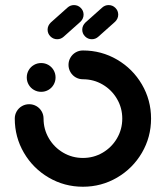

<svg xmlns="http://www.w3.org/2000/svg" viewBox="-20 -717 640 741"><path d="M83.3 -418.1Q83.3 -433.3 90.7 -446.1Q98.1 -458.9 110.9 -466.3Q123.7 -473.7 138.9 -473.7Q154.1 -473.7 166.9 -466.3Q179.6 -458.9 187 -446.1Q194.4 -433.3 194.4 -418.1Q194.4 -403 187 -390.2Q179.6 -377.4 166.9 -370Q154.1 -362.6 138.9 -362.6Q123.7 -362.6 110.9 -370Q98.1 -377.4 90.7 -390.2Q83.3 -403 83.3 -418.1ZM244.4 -466.7Q244.4 -481.9 251.9 -494.6Q259.3 -507.4 272 -514.8Q284.8 -522.2 300 -522.2Q371.4 -522.2 431.9 -486.9Q492.3 -451.6 527.7 -391.1Q563 -330.6 563 -259.3Q563 -187.9 527.7 -127.4Q492.3 -66.9 431.9 -31.6Q371.4 3.7 300 3.7Q228.6 3.7 168.1 -31.6Q107.7 -66.9 72.3 -127.4Q37 -187.9 37 -259.3Q37 -274.4 44.4 -287.2Q51.9 -300 64.6 -307.4Q77.4 -314.8 92.6 -314.8Q107.8 -314.8 120.6 -307.4Q133.3 -300 140.7 -287.2Q148.1 -274.4 148.1 -259.3Q148.1 -217.9 168.6 -183.1Q189 -148.3 223.9 -127.8Q258.7 -107.4 300.1 -107.4Q341.5 -107.4 376.3 -127.8Q411.1 -148.3 431.5 -183.1Q451.9 -218 451.9 -259.3Q451.9 -300.7 431.4 -335.5Q411 -370.3 376.2 -390.7Q341.4 -411.1 300 -411.1Q284.8 -411.1 272 -418.5Q259.3 -425.9 251.9 -438.7Q244.4 -451.5 244.4 -466.7ZM265.6 -697.4Q280.7 -697.4 291.7 -686.5Q302.6 -675.6 302.6 -660.3Q302.6 -652.7 299.3 -645.4Q295.9 -638.1 290.4 -633L225.6 -575.2Q214.9 -565.6 200.7 -565.6Q185.6 -565.6 174.6 -576.5Q163.7 -587.4 163.7 -602.7Q163.7 -610.3 167 -617.6Q170.4 -624.8 175.9 -630L240.7 -687.8Q251.4 -697.4 265.6 -697.4ZM399.3 -697.4Q414.4 -697.4 425.4 -686.5Q436.3 -675.6 436.3 -660.3Q436.3 -652.7 433 -645.4Q429.6 -638.1 424.1 -633L359.3 -575.2Q348.6 -565.6 334.4 -565.6Q319.3 -565.6 308.3 -576.5Q297.4 -587.4 297.4 -602.7Q297.4 -610.3 300.7 -617.6Q304.1 -624.8 309.6 -630L374.4 -687.8Q385.1 -697.4 399.3 -697.4Z"/></svg>

Font: 26F Galaxy Sans
Style: Regular
Weight: 400
Designer: C₂₉H₂₅N₃O₅
Version: Version 1.100;FEAKit 1.0